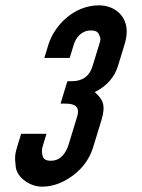

<svg xmlns="http://www.w3.org/2000/svg" viewBox="-20 -693 531 719"><path d="M350.2 -673C257.9 -673 183.7 -599.2 161 -525L146 -476H241L256 -525C264.8 -553.9 285.5 -579 321.5 -579C336.2 -579 345.6 -574.5 349.9 -565.5C358.6 -547 357.1 -544.8 351 -525L326.5 -445C315.1 -407.7 289.4 -389 249.4 -389H232.4L206.7 -305H223.7C258.2 -305 280.9 -295.7 268.8 -256L237.3 -153C227.7 -121.8 208.6 -91 170.3 -91C153 -91 142.8 -96.8 139.7 -108.5C133.6 -131.4 139.4 -143.5 144.7 -161L154.2 -192H59.2L47.3 -153C36.1 -116.4 34 -108.1 39.1 -67.5C44 -28.5 90.8 6 137.7 6C171 6 203.7 -4 235.8 -24C278.7 -50.7 312.6 -88.8 328.6 -141L359.8 -243C376.1 -296.5 367.4 -319.7 334.9 -348C379.8 -370.7 408.9 -403.7 422.1 -447L446 -525C450.7 -540.3 453.5 -554.8 454.3 -568.5C458.1 -630.1 412 -673 350.2 -673Z"/></svg>

Font: Din Kursivschrift
Style: Eng
Weight: 400
Version: Version 1.089